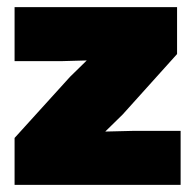

<svg xmlns="http://www.w3.org/2000/svg" viewBox="-20 -520 544 540"><path d="M21 0V-132L177 -304L224 -350L151 -348H21V-500H478V-368L325 -198L276 -150L358 -152H488V0Z"/></svg>

Font: Elaine Sans Black
Style: Regular
Weight: 900
Designer: Wei Huang
Foundry: Wei Huang
Version: Version 2.001;December 24, 2019;FontCreator 12.0.0.2547 64-b